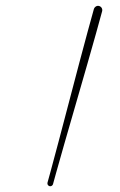

<svg xmlns="http://www.w3.org/2000/svg" viewBox="-20 -514 418 667"><path d="M318.1 -493.5C318.1 -493.5 318 -493.5 317.9 -493.5C312.8 -492.6 307.6 -487.8 306.2 -482.8L284.7 -404.8C257.9 -307.5 182.2 -14.2 155.3 83.2L145 120.5C144.7 121.7 144.6 123.7 144.8 124.9C145.8 130.2 150.9 133.8 156.3 132.9C159.7 132.3 163.2 129.1 164.1 125.8L174.4 88.4C201.2 -8.9 286.5 -299.6 313.3 -396.9L334.8 -474.9C335.3 -476.7 335.5 -479.6 335.1 -481.4C333.7 -489.4 326.1 -494.8 318.1 -493.5Z"/></svg>

Font: Sinatra
Style: Regular
Weight: 400
Designer: Fahmi
Version: Version 0.1